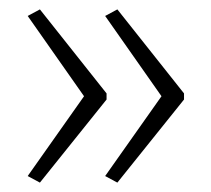

<svg xmlns="http://www.w3.org/2000/svg" viewBox="-20 -480 450 409"><path d="M372 -268 230 -91 204 -105 324 -275 204 -446 230 -460 372 -281ZM207 -268 65 -91 39 -105 159 -275 39 -446 65 -460 207 -281Z"/></svg>

Font: Noto Sans Tamil ExtraCondensed ExtraLight
Style: Regular
Weight: 200
Width: 2
Designer: Jelle Bosma - Monotype Design Team
Foundry: Monotype Imaging Inc.
Version: Version 2.004; ttfautohint (v1.8.4.7-5d5b)